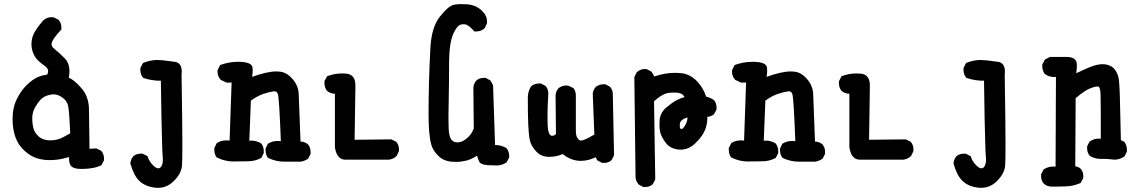

<svg xmlns="http://www.w3.org/2000/svg" viewBox="-20 -770 5540 933"><path d="M485.4 0Q485.4 2.9 485.4 8.8L472.7 33.2Q452.1 42 438.5 44.9Q410.2 50.8 383.8 50.8Q378.9 50.8 374 50.8Q327.1 50.8 319.3 26.4Q315.4 14.6 315.4 0Q315.4 -2.9 316.4 -6.8Q272.5 4.9 255.9 5.9Q191.4 13.7 144.5 -6.8Q115.2 -19.5 87.4 -49.3Q59.6 -79.1 48.8 -124Q41 -158.2 41 -191.4Q41 -248 62.5 -290Q81.1 -327.1 105.5 -352.5Q139.6 -386.7 170.9 -398.4Q188.5 -405.3 209 -407.2Q213.9 -416 213.9 -424.8Q213.9 -438.5 196.8 -450.2Q179.7 -461.9 165 -476.1Q150.4 -490.2 141.6 -511.2Q132.8 -532.2 132.8 -556.6Q132.8 -591.8 154.3 -624Q169.9 -648.4 190.4 -670.9Q190.4 -670.9 190.4 -670.9Q208 -686.5 229.5 -686.5Q240.2 -686.5 243.2 -684.6L264.6 -673.8Q278.3 -658.2 278.3 -636.7Q278.3 -633.8 278.3 -627Q230.5 -576.2 230.5 -554.7Q230.5 -543.9 242.2 -534.2Q265.6 -515.6 294.9 -486.3Q317.4 -463.9 317.4 -422.9Q317.4 -409.2 314.5 -392.6Q340.8 -380.9 371.1 -346.7Q392.6 -323.2 400.4 -301.8Q411.1 -274.4 412.1 -246.6Q413.1 -218.8 415 -46.9L448.2 -48.8L471.7 -37.1Q485.4 -21.5 485.4 0ZM239.3 -311.5Q231.4 -311.5 219.7 -308.6Q192.4 -302.7 176.3 -284.7Q160.2 -266.6 148.4 -244.1Q136.7 -221.7 136.7 -195.8Q136.7 -169.9 142.6 -146.5Q147.5 -125 168.5 -106.4Q189.5 -87.9 224.6 -87.9Q259.8 -87.9 289.1 -104.5L321.3 -122.1Q317.4 -211.9 312.5 -247.1Q308.6 -279.3 280.3 -297.9Q260.7 -311.5 239.3 -311.5Z M862.3 -404.3Q866.2 -160.2 866.2 -71.8Q866.2 16.6 864.3 36.1Q860.4 74.2 824.2 110.4Q791 142.6 749 142.6Q744.1 142.6 739.3 142.6Q685.5 137.7 655.3 107.4Q629.9 82 613.3 24.4Q615.2 3.9 627.9 -10.7Q642.6 -23.4 664.1 -23.4Q667 -23.4 672.9 -23.4L697.3 -10.7L698.2 -6.8Q706.1 15.6 724.6 34.2Q738.3 47.9 749 47.9Q759.8 47.9 765.6 35.2Q771.5 24.4 771.5 2.9Q771.5 -5.9 770 -18.6Q768.6 -31.2 767.6 -76.2Q764.6 -163.1 761.7 -377.9Q760.7 -377.9 754.9 -377.9Q749 -377.9 739.3 -378.4Q729.5 -378.9 718.8 -380.9Q698.2 -383.8 675.8 -391.6Q667 -402.3 664.6 -412.1Q662.1 -421.9 662.1 -427.7Q662.1 -433.6 662.1 -439.5L674.8 -463.9Q709 -478.5 745.1 -478.5Q767.6 -478.5 813.5 -471.7Q824.2 -470.7 834 -468.8Q843.8 -466.8 851.6 -459Q863.3 -447.3 863.3 -421.9Q863.3 -414.1 862.3 -404.3Z M1205.1 -396.5Q1278.3 -422.9 1323.2 -422.9Q1332 -422.9 1339.8 -421.9Q1373 -418.9 1401.9 -385.7Q1430.7 -352.5 1431.6 -310.5Q1432.6 -273.4 1440.4 -82Q1440.4 -82 1440.4 -82Q1460.9 -82 1476.6 -68.4Q1489.3 -53.7 1489.3 -31.2Q1489.3 -28.3 1489.3 -22.5L1477.5 1Q1464.8 9.8 1456.1 11.7Q1446.3 15.6 1440.4 15.6H1362.3Q1321.3 15.6 1284.2 -2L1282.2 -2.9Q1270.5 -17.6 1270.5 -40Q1270.5 -43 1270.5 -48.8L1282.2 -72.3L1285.2 -73.2Q1302.7 -85 1331.1 -85Q1336.9 -85 1344.7 -84Q1336.9 -294.9 1330.1 -313.5L1325.2 -322.3Q1321.3 -326.2 1313.5 -326.2Q1311.5 -326.2 1310.5 -326.2Q1288.1 -323.2 1259.3 -313.5Q1230.5 -303.7 1199.2 -281.2L1191.4 -85.9Q1196.3 -86.9 1200.2 -86.9Q1226.6 -86.9 1249 -73.2Q1261.7 -57.6 1261.7 -35.2Q1261.7 -32.2 1261.7 -26.4L1250 -2.9Q1219.7 13.7 1185.5 13.7L1112.3 14.6Q1074.2 14.6 1035.2 -3.9L1033.2 -4.9Q1021.5 -19.5 1021.5 -42Q1021.5 -44.9 1021.5 -50.8L1033.2 -74.2L1036.1 -76.2Q1054.7 -87.9 1081.1 -87.9Q1087.9 -87.9 1095.7 -86.9L1105.5 -369.1L1082 -368.2L1052.7 -381.8Q1037.1 -399.4 1037.1 -420.9Q1037.1 -428.7 1038.1 -430.7L1049.8 -454.1Q1092.8 -469.7 1136.7 -469.7Q1204.1 -469.7 1207 -441.4Q1208 -436.5 1208 -426.8Q1208 -417 1205.1 -396.5Z M1658.2 5.9Q1639.6 5.9 1627 -6.8Q1612.3 -21.5 1607.4 -54.7V-55.7V-314.5Q1607.4 -314.5 1607.4 -314.5Q1586.9 -314.5 1569.3 -328.1Q1556.6 -344.7 1556.6 -366.2Q1556.6 -369.1 1556.6 -375L1569.3 -399.4Q1604.5 -413.1 1640.6 -413.1Q1654.3 -413.1 1669.9 -411.1Q1707 -403.3 1707 -354.5Q1707 -349.6 1707 -344.7L1703.1 -90.8L1881.8 -92.8L1905.3 -81.1Q1918.9 -65.4 1918.9 -43.9Q1918.9 -36.1 1918 -34.2L1907.2 -11.7Q1888.7 4.9 1868.2 5.9Z M2454.1 -13.7Q2454.1 -10.7 2454.1 -4.9L2442.4 18.6Q2418.9 34.2 2392.6 34.2Q2385.7 34.2 2378.9 33.2Q2376 33.2 2362.3 33.2Q2348.6 33.2 2334 30.3Q2319.3 27.3 2312.5 20.5L2308.6 15.6Q2303.7 4.9 2297.9 -13.7Q2269.5 4.9 2245.1 10.7Q2220.7 16.6 2197.3 16.6Q2184.6 16.6 2172.9 15.6Q2133.8 11.7 2108.4 -14.2Q2083 -40 2075.7 -67.4Q2068.4 -94.7 2065.4 -132.3Q2062.5 -169.9 2062.5 -215.8Q2062.5 -367.2 2071.3 -535.2Q2076.2 -636.7 2117.2 -688.5Q2158.2 -741.2 2186.5 -747.1Q2203.1 -750 2219.7 -750Q2236.3 -750 2250.5 -749Q2264.6 -748 2277.3 -744.1Q2303.7 -736.3 2324.2 -715.8Q2346.7 -693.4 2346.7 -666Q2346.7 -657.2 2345.7 -654.3L2335 -632.8Q2317.4 -617.2 2295.9 -617.2Q2292 -617.2 2285.2 -617.2Q2259.8 -646.5 2242.2 -651.4Q2237.3 -652.3 2233.4 -652.3Q2215.8 -652.3 2206.1 -642.6Q2194.3 -630.9 2182.6 -605.5Q2162.1 -558.6 2162.1 -458.5Q2162.1 -358.4 2160.6 -294.9Q2159.2 -231.4 2159.2 -199.2Q2159.2 -167 2160.2 -144.5Q2162.1 -102.5 2175.8 -88.9Q2186.5 -78.1 2202.1 -78.1Q2229.5 -78.1 2255.9 -104.5Q2273.4 -122.1 2282.2 -145.5L2280.3 -345.7Q2282.2 -364.3 2294.9 -378.9Q2309.6 -391.6 2331.1 -391.6Q2334 -391.6 2339.8 -391.6L2363.3 -378.9L2376 -355.5L2385.7 -65.4Q2415 -65.4 2440.4 -50.8Q2454.1 -35.2 2454.1 -13.7Z M2875 -5.9Q2837.9 11.7 2801.8 11.7Q2755.9 11.7 2713.9 -21.5Q2684.6 -7.8 2648.4 -7.8Q2609.4 -7.8 2584.5 -35.2Q2559.6 -62.5 2554.2 -90.8Q2548.8 -119.1 2546.9 -165.5Q2544.9 -211.9 2544.9 -295.9Q2544.9 -326.2 2561.5 -351.6Q2578.1 -364.3 2599.6 -364.3Q2602.5 -364.3 2608.4 -364.3L2630.9 -352.5Q2644.5 -336.9 2644.5 -315.4Q2644.5 -312.5 2642.6 -277.8Q2640.6 -243.2 2640.6 -207.5Q2640.6 -171.9 2641.6 -157.2Q2642.6 -142.6 2644.5 -133.8Q2648.4 -118.2 2654.3 -113.3L2659.2 -110.4Q2661.1 -110.4 2664.1 -110.4Q2672.9 -110.4 2678.7 -116.2L2681.6 -119.1L2679.7 -308.6Q2681.6 -327.1 2694.3 -341.8Q2710.9 -354.5 2732.4 -354.5Q2740.2 -354.5 2742.2 -353.5L2764.6 -342.8L2766.6 -341.8Q2778.3 -327.1 2778.3 -305.7Q2778.3 -302.7 2778.3 -299.8V-130.9Q2778.3 -105.5 2791 -92.8Q2795.9 -86.9 2803.7 -86.9Q2818.4 -86.9 2868.2 -116.2L2860.4 -313.5Q2861.3 -331.1 2875 -347.7Q2891.6 -360.4 2913.1 -360.4Q2916 -360.4 2921.9 -360.4L2944.3 -348.6Q2958 -333 2958 -311.5Q2958 -308.6 2958 -305.7L2963.9 -15.6L2952.1 7.8Q2942.4 16.6 2933.1 19Q2923.8 21.5 2918 21.5Q2912.1 21.5 2906.2 21.5L2881.8 8.8Z M3159.2 -398.4Q3211.9 -416 3258.8 -416Q3276.4 -416 3293.9 -414.1Q3335.9 -408.2 3368.2 -374Q3398.4 -341.8 3411.1 -300.8Q3430.7 -295.9 3449.2 -284.2Q3461.9 -268.6 3461.9 -247.1Q3461.9 -244.1 3461.9 -238.3L3450.2 -215.8Q3435.5 -203.1 3417 -202.1Q3417 -201.2 3417 -198.2Q3417 -195.3 3417 -189.5Q3417 -183.6 3416 -177.7Q3415 -171.9 3414.1 -166Q3408.2 -135.7 3390.6 -110.4Q3378.9 -93.8 3360.4 -75.2Q3327.1 -43 3289.1 -43Q3285.2 -43 3280.3 -43Q3238.3 -46.9 3217.3 -73.2Q3196.3 -99.6 3188.5 -126Q3184.6 -143.6 3184.6 -159.2Q3184.6 -174.8 3185.5 -189.5Q3190.4 -224.6 3217.8 -247.6Q3245.1 -270.5 3265.6 -281.7Q3286.1 -293 3306.6 -297.9Q3299.8 -311.5 3287.1 -315.9Q3274.4 -320.3 3259.8 -320.3Q3245.1 -320.3 3233.4 -319.3Q3201.2 -316.4 3158.2 -278.3L3164.1 101.6L3152.3 125Q3136.7 138.7 3115.2 138.7Q3112.3 138.7 3106.4 138.7L3084 127Q3069.3 110.4 3068.4 91.8L3062.5 -395.5L3074.2 -418.9Q3091.8 -434.6 3113.3 -434.6Q3121.1 -434.6 3123 -433.6L3144.5 -422.9Q3154.3 -411.1 3159.2 -398.4ZM3286.1 -145.5Q3288.1 -143.6 3290.5 -143.6Q3293 -143.6 3296.9 -144.5Q3319.3 -168 3321.3 -199.2Q3300.8 -193.4 3292 -184.6Q3283.2 -175.8 3283.2 -162.1Q3283.2 -148.4 3286.1 -145.5Z M3705.1 -396.5Q3778.3 -422.9 3823.2 -422.9Q3832 -422.9 3839.8 -421.9Q3873 -418.9 3901.9 -385.7Q3930.7 -352.5 3931.6 -310.5Q3932.6 -273.4 3940.4 -82Q3940.4 -82 3940.4 -82Q3960.9 -82 3976.6 -68.4Q3989.3 -53.7 3989.3 -31.2Q3989.3 -28.3 3989.3 -22.5L3977.5 1Q3964.8 9.8 3956.1 11.7Q3946.3 15.6 3940.4 15.6H3862.3Q3821.3 15.6 3784.2 -2L3782.2 -2.9Q3770.5 -17.6 3770.5 -40Q3770.5 -43 3770.5 -48.8L3782.2 -72.3L3785.2 -73.2Q3802.7 -85 3831.1 -85Q3836.9 -85 3844.7 -84Q3836.9 -294.9 3830.1 -313.5L3825.2 -322.3Q3821.3 -326.2 3813.5 -326.2Q3811.5 -326.2 3810.5 -326.2Q3788.1 -323.2 3759.3 -313.5Q3730.5 -303.7 3699.2 -281.2L3691.4 -85.9Q3696.3 -86.9 3700.2 -86.9Q3726.6 -86.9 3749 -73.2Q3761.7 -57.6 3761.7 -35.2Q3761.7 -32.2 3761.7 -26.4L3750 -2.9Q3719.7 13.7 3685.5 13.7L3612.3 14.6Q3574.2 14.6 3535.2 -3.9L3533.2 -4.9Q3521.5 -19.5 3521.5 -42Q3521.5 -44.9 3521.5 -50.8L3533.2 -74.2L3536.1 -76.2Q3554.7 -87.9 3581.1 -87.9Q3587.9 -87.9 3595.7 -86.9L3605.5 -369.1L3582 -368.2L3552.7 -381.8Q3537.1 -399.4 3537.1 -420.9Q3537.1 -428.7 3538.1 -430.7L3549.8 -454.1Q3592.8 -469.7 3636.7 -469.7Q3704.1 -469.7 3707 -441.4Q3708 -436.5 3708 -426.8Q3708 -417 3705.1 -396.5Z M4158.2 5.9Q4139.6 5.9 4127 -6.8Q4112.3 -21.5 4107.4 -54.7V-55.7V-314.5Q4107.4 -314.5 4107.4 -314.5Q4086.9 -314.5 4069.3 -328.1Q4056.6 -344.7 4056.6 -366.2Q4056.6 -369.1 4056.6 -375L4069.3 -399.4Q4104.5 -413.1 4140.6 -413.1Q4154.3 -413.1 4169.9 -411.1Q4207 -403.3 4207 -354.5Q4207 -349.6 4207 -344.7L4203.1 -90.8L4381.8 -92.8L4405.3 -81.1Q4418.9 -65.4 4418.9 -43.9Q4418.9 -36.1 4418 -34.2L4407.2 -11.7Q4388.7 4.9 4368.2 5.9Z M4862.3 -404.3Q4866.2 -160.2 4866.2 -71.8Q4866.2 16.6 4864.3 36.1Q4860.4 74.2 4824.2 110.4Q4791 142.6 4749 142.6Q4744.1 142.6 4739.3 142.6Q4685.5 137.7 4655.3 107.4Q4629.9 82 4613.3 24.4Q4615.2 3.9 4627.9 -10.7Q4642.6 -23.4 4664.1 -23.4Q4667 -23.4 4672.9 -23.4L4697.3 -10.7L4698.2 -6.8Q4706.1 15.6 4724.6 34.2Q4738.3 47.9 4749 47.9Q4759.8 47.9 4765.6 35.2Q4771.5 24.4 4771.5 2.9Q4771.5 -5.9 4770 -18.6Q4768.6 -31.2 4767.6 -76.2Q4764.6 -163.1 4761.7 -377.9Q4760.7 -377.9 4754.9 -377.9Q4749 -377.9 4739.3 -378.4Q4729.5 -378.9 4718.8 -380.9Q4698.2 -383.8 4675.8 -391.6Q4667 -402.3 4664.6 -412.1Q4662.1 -421.9 4662.1 -427.7Q4662.1 -433.6 4662.1 -439.5L4674.8 -463.9Q4709 -478.5 4745.1 -478.5Q4767.6 -478.5 4813.5 -471.7Q4824.2 -470.7 4834 -468.8Q4843.8 -466.8 4851.6 -459Q4863.3 -447.3 4863.3 -421.9Q4863.3 -414.1 4862.3 -404.3Z M5340.8 2H5326.2Q5299.8 2 5275.4 -12.7Q5262.7 -28.3 5262.7 -49.8Q5262.7 -52.7 5262.7 -58.6L5274.4 -82L5276.4 -83Q5295.9 -96.7 5321.3 -96.7Q5325.2 -96.7 5329.1 -95.7Q5329.1 -148.4 5329.1 -213.4Q5329.1 -278.3 5328.1 -309.6Q5327.1 -340.8 5319.3 -348.6Q5318.4 -349.6 5315.9 -349.6Q5313.5 -349.6 5310.5 -349.6Q5307.6 -349.6 5303.7 -348.6Q5299.8 -347.7 5294.9 -346.7Q5286.1 -343.8 5275.4 -339.8Q5250 -329.1 5207 -293L5205.1 38.1Q5219.7 40 5231.4 49.8Q5244.1 64.5 5244.1 85.9Q5244.1 88.9 5244.1 94.7L5231.4 119.1Q5195.3 134.8 5159.2 135.7Q5097.7 137.7 5085 136.7Q5066.4 134.8 5051.8 122.1Q5039.1 107.4 5039.1 85.9Q5039.1 83 5039.1 77.1L5050.8 53.7L5053.7 51.8Q5074.2 39.1 5100.6 39.1Q5105.5 39.1 5109.4 40L5111.3 -396.5Q5107.4 -395.5 5104.5 -395.5Q5101.6 -395.5 5098.6 -396Q5095.7 -396.5 5092.8 -396.5Q5089.8 -396.5 5086.4 -397.5Q5083 -398.4 5080.6 -398.9Q5078.1 -399.4 5075.2 -400.4Q5072.3 -401.4 5069.3 -403.3Q5059.6 -408.2 5056.6 -411.1Q5044.9 -426.8 5044.9 -448.2Q5044.9 -451.2 5044.9 -457L5057.6 -480.5L5082 -493.2H5168Q5192.4 -492.2 5203.1 -481.4Q5210 -474.6 5211.9 -466.8Q5212.9 -459 5212.9 -451.2Q5212.9 -436.5 5210 -414.1Q5242.2 -429.7 5267.6 -440.4Q5293 -451.2 5309.1 -454.6Q5325.2 -458 5333.5 -458Q5341.8 -458 5348.6 -457.5Q5355.5 -457 5364.3 -454.1Q5385.7 -448.2 5398.4 -430.7Q5415 -409.2 5418 -374.5Q5420.9 -339.8 5421.9 -296.9L5426.8 -88.9L5443.4 -81.1Q5456.1 -63.5 5456.1 -42Q5456.1 -39.1 5456.1 -33.2L5444.3 -9.8Q5420.9 5.9 5395.5 5.9Q5389.6 5.9 5375.5 3.9Q5361.3 2 5340.8 2Z"/></svg>

Font: JasonHandwriting2
Style: SemiBold
Weight: 600
Version: Version 1.04.7